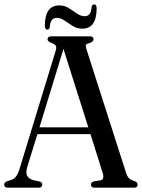

<svg xmlns="http://www.w3.org/2000/svg" viewBox="-20 -868 658 888"><path d="M175.5 -14.5Q175.5 0 159 0H16Q-0.5 0 -0.5 -14.5Q-0.5 -23.5 12 -29.5L32.5 -36Q45 -40 54.2 -51.8Q63.5 -63.5 72 -92L237 -631.5Q242.5 -648 238.2 -656Q234 -664 218.5 -669Q200 -676.5 200 -685.5Q200 -700 217 -700H396Q412.5 -700 412.5 -685.5Q412.5 -675.5 394.5 -669Q381 -666 378 -660.8Q375 -655.5 379.5 -641.5L562.5 -70.5Q568.5 -51 577.5 -42.8Q586.5 -34.5 602 -30.5Q616.5 -25 616.5 -14.5Q616.5 0 599.5 0H417Q400.5 0 400.5 -14.5Q400.5 -25 414.5 -29.5L445 -34Q464.5 -38 454.5 -69.5L398.5 -247.5H153L106 -95.5Q98 -68 106 -54.2Q114 -40.5 135 -34.5L162 -29Q175.5 -25 175.5 -14.5ZM162.5 -279H388.5L273.5 -641.5ZM360.5 -735.5Q336 -735.5 316 -748Q296 -760.5 278.2 -773Q260.5 -785.5 242.5 -785.5Q213 -785.5 210.5 -743.5Q208.5 -731 199 -731Q187.5 -731 187.5 -748.5Q187.5 -843 254 -843Q278.5 -843 298.2 -830.5Q318 -818 335.8 -805.5Q353.5 -793 372 -793Q401.5 -793 403.5 -835Q405.5 -847.5 415.5 -847.5Q427 -847.5 427 -830Q427 -735.5 360.5 -735.5Z"/></svg>

Font: Fraunces 144pt Soft
Style: Regular
Weight: 400
Version: Version 1.000;[0bf87f6ff]